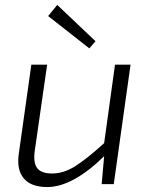

<svg xmlns="http://www.w3.org/2000/svg" viewBox="-20 -746 605 778"><path d="M342 -550 175 -681 212 -726 367 -579ZM509 -484 441 0H392L402 -113Q274 12 171 12Q106 12 76.5 -23Q47 -58 56 -122L107 -484H171L121 -136Q114 -87 130.5 -65Q147 -43 191 -43Q237 -43 283 -71.5Q329 -100 402 -166L446 -484Z"/></svg>

Font: Exo 2.0 Light
Style: Italic
Weight: 300
Italic angle: -8°
Designer: Natanael Gama
Version: Version 1.001;PS 001.001;hotconv 1.0.70;makeotf.lib2.5.58329